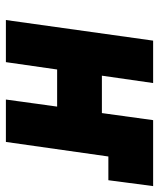

<svg xmlns="http://www.w3.org/2000/svg" viewBox="36 -576 540 652"><g transform="rotate(90 306.0 -250.0)"><path d="M48 0H191L216 -174H342L318 0H462L533 -500H388L364 -326H237L262 -500H118ZM511 -348H592L612 -500H533Z"/></g></svg>

Font: Unageo
Style: ExtraBold-Italic
Weight: 800
Designer: Richard Sepsi
Foundry: Richard Sepsi
Version: Version 2.000